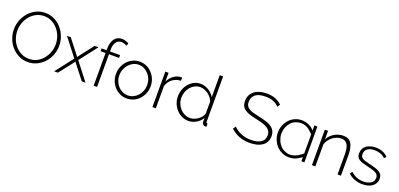

<svg xmlns="http://www.w3.org/2000/svg" viewBox="13 -1687 5495 2644"><g transform="rotate(20 2760.0 -365.0)"><path d="M376 5Q302 5 241 -26Q180 -57 136 -107Q92 -157 68 -222Q44 -287 44 -355Q44 -426 69.5 -491Q95 -556 139.5 -606Q184 -656 245 -685.5Q306 -715 377 -715Q451 -715 512.5 -683.5Q574 -652 617.5 -601Q661 -550 685 -485.5Q709 -421 709 -355Q709 -283 683.5 -218Q658 -153 613.5 -103.5Q569 -54 508 -24.5Q447 5 376 5ZM95 -355Q95 -294 115.5 -237.5Q136 -181 173.5 -137.5Q211 -94 263 -68Q315 -42 377 -42Q441 -42 492.5 -69Q544 -96 580.5 -140.5Q617 -185 637 -241Q657 -297 657 -355Q657 -416 636 -472.5Q615 -529 577.5 -572.5Q540 -616 489 -642Q438 -668 377 -668Q313 -668 261 -641Q209 -614 172 -569.5Q135 -525 115 -469Q95 -413 95 -355Z M817 -520 985 -305 993 -291 1001 -305 1168 -520H1224L1022 -259L1223 0H1168L1001 -214L993 -227L985 -214L818 0H763L964 -259L762 -520Z M1342 0V-479H1269V-520H1342V-537Q1342 -633 1381 -686.5Q1420 -740 1489 -740Q1519 -740 1547 -731Q1575 -722 1593 -707L1575 -671Q1561 -682 1540.5 -689Q1520 -696 1498 -696Q1447 -696 1419.5 -655.5Q1392 -615 1392 -538V-520H1540V-479H1392V0Z M1829 10Q1774 10 1727.5 -11.5Q1681 -33 1647 -70Q1613 -107 1594 -156Q1575 -205 1575 -259Q1575 -314 1594.5 -363Q1614 -412 1648 -449Q1682 -486 1728.5 -507.5Q1775 -529 1829 -529Q1883 -529 1929 -507.5Q1975 -486 2009.5 -449Q2044 -412 2063.5 -363Q2083 -314 2083 -259Q2083 -205 2063.5 -156Q2044 -107 2010 -70Q1976 -33 1929.5 -11.5Q1883 10 1829 10ZM1625 -257Q1625 -211 1641 -170.5Q1657 -130 1684.5 -100Q1712 -70 1749 -52.5Q1786 -35 1828 -35Q1870 -35 1907 -52.5Q1944 -70 1972 -101Q2000 -132 2016 -172.5Q2032 -213 2032 -260Q2032 -306 2016 -346.5Q2000 -387 1972 -417.5Q1944 -448 1907.5 -466Q1871 -484 1829 -484Q1787 -484 1750 -466Q1713 -448 1685.5 -417Q1658 -386 1641.5 -344.5Q1625 -303 1625 -257Z M2449 -475Q2379 -473 2326.5 -433.5Q2274 -394 2253 -325V0H2203V-520H2251V-392Q2278 -447 2322.5 -481.5Q2367 -516 2418 -521Q2428 -522 2436 -522Q2444 -522 2449 -522Z M2732 10Q2678 10 2632 -12.5Q2586 -35 2552.5 -72.5Q2519 -110 2500.5 -158.5Q2482 -207 2482 -259Q2482 -313 2500 -362Q2518 -411 2550 -448Q2582 -485 2625.5 -507Q2669 -529 2721 -529Q2755 -529 2785 -519Q2815 -509 2841 -492.5Q2867 -476 2888 -454Q2909 -432 2924 -407V-730H2974V-70Q2974 -45 2995 -45V0Q2989 1 2985 1.5Q2981 2 2977 2Q2957 2 2943 -13.5Q2929 -29 2929 -46V-104Q2897 -52 2843.5 -21Q2790 10 2732 10ZM2741 -35Q2768 -35 2799 -46Q2830 -57 2856.5 -76.5Q2883 -96 2902 -121Q2921 -146 2924 -175V-346Q2913 -374 2892.5 -399.5Q2872 -425 2846 -443.5Q2820 -462 2790 -473Q2760 -484 2732 -484Q2687 -484 2650 -464.5Q2613 -445 2587 -413.5Q2561 -382 2547 -341.5Q2533 -301 2533 -258Q2533 -213 2549 -173Q2565 -133 2593.5 -102Q2622 -71 2659.5 -53Q2697 -35 2741 -35Z M3818 -592Q3749 -669 3623 -669Q3519 -669 3471.5 -629.5Q3424 -590 3424 -523Q3424 -489 3436 -466.5Q3448 -444 3473.5 -428Q3499 -412 3538 -401Q3577 -390 3632 -378Q3689 -366 3735.5 -351.5Q3782 -337 3814.5 -315Q3847 -293 3864.5 -261Q3882 -229 3882 -182Q3882 -135 3863.5 -100Q3845 -65 3811.5 -41.5Q3778 -18 3731.5 -6Q3685 6 3628 6Q3462 6 3347 -100L3374 -141Q3419 -94 3484 -66.5Q3549 -39 3630 -39Q3723 -39 3775.5 -73Q3828 -107 3828 -176Q3828 -211 3814 -235.5Q3800 -260 3772.5 -278Q3745 -296 3703 -309Q3661 -322 3605 -334Q3548 -346 3504.5 -359.5Q3461 -373 3431.5 -393.5Q3402 -414 3387 -443Q3372 -472 3372 -516Q3372 -564 3390.5 -601Q3409 -638 3442 -663.5Q3475 -689 3521 -702Q3567 -715 3623 -715Q3692 -715 3746 -694.5Q3800 -674 3844 -632Z M4386 -526H4430V0H4386V-61Q4370 -49 4337 -29Q4307 -10 4275 -1Q4242 8 4205 8Q4151 8 4102 -14Q4055 -35 4020 -73Q3987 -109 3966 -160Q3946 -209 3946 -265Q3946 -317 3966 -369Q3984 -416 4020 -455Q4052 -491 4101 -513Q4147 -534 4202 -534Q4253 -534 4304 -512Q4334 -498 4348 -487Q4381 -457 4386 -453ZM4309 -60Q4348 -81 4386 -115V-395Q4361 -421 4326 -450Q4305 -467 4280 -477Q4245 -493 4207 -493Q4205 -493 4203 -493Q4163 -493 4125 -477Q4089 -463 4062 -434.5Q4035 -406 4018 -368Q4002 -333 3998 -284Q3997 -272 3997 -261Q3997 -235 4002 -215Q4013 -175 4020 -159Q4037 -122 4065 -93Q4092 -64 4129 -49Q4168 -32 4203 -32Q4205 -32 4207 -32Q4232 -32 4259 -40Q4288 -49 4309 -60Z M4966 0H4916V-290Q4916 -391 4887.5 -437Q4859 -483 4797 -483Q4764 -483 4731.5 -471Q4699 -459 4671 -437Q4643 -415 4622 -385.5Q4601 -356 4591 -322V0H4541V-520H4588V-396Q4604 -426 4627.5 -450.5Q4651 -475 4680.5 -492.5Q4710 -510 4743 -519.5Q4776 -529 4811 -529Q4896 -529 4931 -469.5Q4966 -410 4966 -299Z M5282 10Q5222 10 5167 -10Q5112 -30 5071 -70L5096 -104Q5138 -66 5183 -48Q5228 -30 5282 -30Q5350 -30 5391.5 -58.5Q5433 -87 5433 -138Q5433 -162 5422.5 -178.5Q5412 -195 5391 -206.5Q5370 -218 5339 -227Q5308 -236 5267 -246Q5223 -256 5190.5 -266Q5158 -276 5137 -290Q5116 -304 5105.5 -324Q5095 -344 5095 -375Q5095 -414 5110 -443Q5125 -472 5151.5 -491Q5178 -510 5212.5 -519.5Q5247 -529 5286 -529Q5347 -529 5394 -508.5Q5441 -488 5467 -456L5439 -429Q5413 -459 5371.5 -474Q5330 -489 5283 -489Q5254 -489 5228.5 -483Q5203 -477 5184 -464Q5165 -451 5154 -430.5Q5143 -410 5143 -382Q5143 -359 5150.5 -345Q5158 -331 5174.5 -321Q5191 -311 5217 -303.5Q5243 -296 5279 -287Q5328 -275 5366 -264Q5404 -253 5429.5 -237Q5455 -221 5468.5 -199Q5482 -177 5482 -143Q5482 -73 5427.5 -31.5Q5373 10 5282 10Z"/></g></svg>

Font: Oxford Sans
Style: Regular
Weight: 300
Designer: Matt McInerney, Pablo Impallari, Rodrigo Fuenzalida
Foundry: Matt McInerney, Pablo Impallari, Rodrigo Fuenzalida
Version: Version 3.000g; ttfautohint (v1.5) -l 8 -r 28 -G 28 -x 14 -D